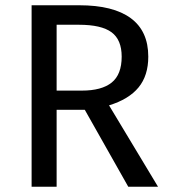

<svg xmlns="http://www.w3.org/2000/svg" viewBox="-20 -709 645 729"><path d="M302 -292H195V0H100V-689H281Q410 -689 476.5 -640Q543 -591 543 -494Q543 -422 506 -377Q469 -332 394 -309L580 0H467ZM291 -365Q366 -365 404 -395.5Q442 -426 442 -494Q442 -558 403.5 -586.5Q365 -615 280 -615H195V-365Z"/></svg>

Font: FiraGOUPP
Style: Medium
Weight: 400
Designer: bBox Type
Foundry: bBox Type GmbH
Version: Version 1.001